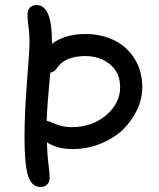

<svg xmlns="http://www.w3.org/2000/svg" viewBox="-20 -730 630 761"><path d="M141.1 11.2Q105.5 11.2 91.3 -33Q77.1 -77.1 77.1 -187Q77.1 -280.3 87.2 -408.9Q97.2 -537.6 97.2 -561Q97.2 -593.3 93 -624.8Q88.9 -656.2 88.9 -669.9Q88.9 -689.5 98.4 -699.7Q107.9 -710 125 -710Q186 -710 186 -565.9V-556.2Q236.8 -595.2 318.8 -595.2Q380.9 -595.2 431.6 -570.8Q482.4 -546.4 513.2 -497.6Q543.9 -448.7 543.9 -383.8Q543.9 -337.9 522.9 -293.7Q502 -249.5 466.1 -215.3Q430.2 -181.2 377.9 -160.2Q325.7 -139.2 267.1 -139.2Q206.1 -139.2 166 -166Q167 -118.7 171.9 -81.8Q176.8 -44.9 176.8 -25.9Q176.8 -8.8 167.2 1.2Q157.7 11.2 141.1 11.2ZM204.1 -458Q195.3 -444.8 179.2 -441.9Q167 -314.9 165 -251Q173.8 -250 187.3 -243.7Q200.7 -237.3 219.7 -231.7Q238.8 -226.1 264.2 -226.1Q345.2 -226.1 400.6 -273.4Q456.1 -320.8 456.1 -383.8Q456.1 -442.9 415.5 -475.3Q375 -507.8 317.9 -507.8Q236.3 -507.8 204.1 -458Z"/></svg>

Font: Shantell Sans Irregular
Style: Regular
Weight: 400
Designer: Stephen Nixon, Anya Danilova, Shantell Martin
Foundry: Arrow Type
Version: Version 1.006;[9816181b4]